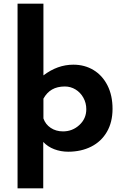

<svg xmlns="http://www.w3.org/2000/svg" viewBox="-20 -809 665 1039"><path d="M589 -220Q589 -148 558.5 -95.5Q528 -43 473.5 -15.5Q419 12 349 12Q309 12 273.5 -1.5Q238 -15 214 -41V210H75V-789H215V-401Q291 -459 377 -459Q438 -459 486 -430Q534 -401 561.5 -347Q589 -293 589 -220ZM447 -218Q447 -252 431 -280.5Q415 -309 388.5 -325Q362 -341 331 -341Q290 -341 261.5 -324.5Q233 -308 215 -275V-168Q226 -136 254.5 -117Q283 -98 321 -98Q372 -98 409.5 -132.5Q447 -167 447 -218Z"/></svg>

Font: Josefin Sans
Style: Bold
Weight: 700
Designer: Santiago Orozco
Foundry: Typemade
Version: Version 2.000